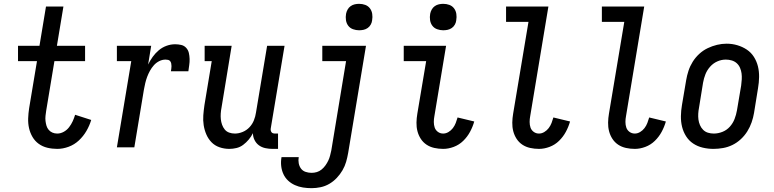

<svg xmlns="http://www.w3.org/2000/svg" viewBox="-20 -769 4040 1002"><path d="M279 8Q252 8 227 2Q202 -4 182 -18.5Q162 -33 149.5 -54.5Q137 -76 131.5 -100.5Q126 -125 127 -151.5Q128 -178 132 -204L173 -450H74V-530H186L220 -735H311L277 -530H424V-450H264L221 -191Q219 -178 217.5 -164.5Q216 -151 217.5 -138Q219 -125 222.5 -113Q226 -101 234 -91.5Q242 -82 253.5 -77Q265 -72 279 -72Q296 -72 312.5 -81Q329 -90 340.5 -105Q352 -120 359.5 -136.5Q367 -153 372 -170L456 -143Q447 -113 431 -85.5Q415 -58 391.5 -36Q368 -14 338 -3Q308 8 279 8Z M590 0 665 -450H590V-530H769L753 -432Q763 -453 777 -472.5Q791 -492 809 -507Q827 -522 849 -530Q871 -538 894 -538Q910 -538 925.5 -534.5Q941 -531 951.5 -519.5Q962 -508 965.5 -493Q969 -478 969.5 -461.5Q970 -445 967.5 -429Q965 -413 963 -397H872Q873 -404 874 -410.5Q875 -417 875 -424Q875 -431 873.5 -438Q872 -445 868 -450Q864 -455 857.5 -456.5Q851 -458 844 -458Q827 -458 811 -450Q795 -442 783 -428.5Q771 -415 762.5 -399.5Q754 -384 748 -368Q742 -352 738 -335Q734 -318 731 -301L681 0Z M1177 8Q1150 8 1125.5 -0.5Q1101 -9 1084 -26.5Q1067 -44 1057 -67Q1047 -90 1043 -115.5Q1039 -141 1041 -167.5Q1043 -194 1047 -221L1085 -450H1048V-530H1189L1136 -207Q1133 -192 1132 -176.5Q1131 -161 1132.5 -146.5Q1134 -132 1139 -118Q1144 -104 1153 -93Q1162 -82 1176 -77Q1190 -72 1206 -72Q1226 -72 1246.5 -80.5Q1267 -89 1282 -105Q1297 -121 1305 -141Q1313 -161 1316 -182L1374 -530H1465L1393 -99Q1392 -93 1393 -88Q1394 -83 1397 -79Q1400 -75 1405 -73.5Q1410 -72 1416 -72H1431V8H1402Q1383 8 1364.5 4Q1346 0 1331.5 -10.5Q1317 -21 1308.5 -38Q1300 -55 1300 -74Q1291 -56 1278 -40.5Q1265 -25 1249 -13Q1233 -1 1214 3.5Q1195 8 1177 8Z M1606 213Q1583 213 1561 209.5Q1539 206 1519 197Q1499 188 1483.5 173.5Q1468 159 1459 139.5Q1450 120 1447.5 97.5Q1445 75 1449 52Q1449 52 1449 51.5Q1449 51 1449 51H1539Q1539 51 1539 51Q1539 51 1539 51Q1536 67 1539 83Q1542 99 1551 111Q1560 123 1575 128Q1590 133 1606 133Q1620 133 1633.5 129Q1647 125 1658.5 115.5Q1670 106 1678.5 94Q1687 82 1693 69.5Q1699 57 1702.5 43.5Q1706 30 1709 16L1786 -450H1662V-530H1890L1797 29Q1793 52 1786.5 75Q1780 98 1767.5 119.5Q1755 141 1737.5 159.5Q1720 178 1698.5 190.5Q1677 203 1653 208Q1629 213 1606 213ZM1854 -611Q1838 -611 1822.5 -616.5Q1807 -622 1797.5 -634.5Q1788 -647 1785.5 -663.5Q1783 -680 1786 -697Q1788 -708 1794 -719Q1800 -730 1810 -737Q1820 -744 1831.5 -746.5Q1843 -749 1854 -749Q1871 -749 1886 -743.5Q1901 -738 1910.5 -725.5Q1920 -713 1922.5 -696.5Q1925 -680 1922 -663Q1921 -652 1915 -641Q1909 -630 1899 -623Q1889 -616 1877.5 -613.5Q1866 -611 1854 -611Z M2293 8Q2269 8 2246.5 3Q2224 -2 2206 -14Q2188 -26 2176 -44.5Q2164 -63 2158.5 -84.5Q2153 -106 2153.5 -129.5Q2154 -153 2158 -176L2204 -450H2087V-530H2308L2247 -163Q2244 -148 2244 -132.5Q2244 -117 2248.5 -103.5Q2253 -90 2265 -81Q2277 -72 2293 -72Q2307 -72 2320.5 -80Q2334 -88 2343.5 -100.5Q2353 -113 2358.5 -127.5Q2364 -142 2368 -156L2455 -135Q2447 -107 2433 -81Q2419 -55 2397.5 -34Q2376 -13 2348 -2.5Q2320 8 2293 8ZM2293 -611Q2277 -611 2261.5 -616.5Q2246 -622 2236.5 -634.5Q2227 -647 2224.5 -663.5Q2222 -680 2225 -697Q2227 -708 2233 -719Q2239 -730 2249 -737Q2259 -744 2270.5 -746.5Q2282 -749 2293 -749Q2310 -749 2325 -743.5Q2340 -738 2349.5 -725.5Q2359 -713 2361.5 -696.5Q2364 -680 2361 -663Q2360 -652 2354 -641Q2348 -630 2338 -623Q2328 -616 2316.5 -613.5Q2305 -611 2293 -611Z M2793 8Q2769 8 2746.5 3Q2724 -2 2706 -14Q2688 -26 2676 -44.5Q2664 -63 2658.5 -84.5Q2653 -106 2653.5 -129.5Q2654 -153 2658 -176L2738 -655H2621V-735H2842L2747 -163Q2744 -148 2744 -132.5Q2744 -117 2748.5 -103.5Q2753 -90 2765 -81Q2777 -72 2793 -72Q2807 -72 2820.5 -80Q2834 -88 2843.5 -100.5Q2853 -113 2858.5 -127.5Q2864 -142 2868 -156L2955 -135Q2947 -107 2933 -81Q2919 -55 2897.5 -34Q2876 -13 2848 -2.5Q2820 8 2793 8Z M3293 8Q3269 8 3246.5 3Q3224 -2 3206 -14Q3188 -26 3176 -44.5Q3164 -63 3158.5 -84.5Q3153 -106 3153.5 -129.5Q3154 -153 3158 -176L3238 -655H3121V-735H3342L3247 -163Q3244 -148 3244 -132.5Q3244 -117 3248.5 -103.5Q3253 -90 3265 -81Q3277 -72 3293 -72Q3307 -72 3320.5 -80Q3334 -88 3343.5 -100.5Q3353 -113 3358.5 -127.5Q3364 -142 3368 -156L3455 -135Q3447 -107 3433 -81Q3419 -55 3397.5 -34Q3376 -13 3348 -2.5Q3320 8 3293 8Z M3703 8Q3675 8 3647.5 1.5Q3620 -5 3597.5 -20Q3575 -35 3560.5 -58Q3546 -81 3539.5 -107.5Q3533 -134 3533.5 -163Q3534 -192 3539 -221L3561 -351Q3565 -375 3573 -399.5Q3581 -424 3595 -446.5Q3609 -469 3629 -487.5Q3649 -506 3673 -517.5Q3697 -529 3722 -535Q3747 -541 3772 -541Q3801 -541 3828 -533Q3855 -525 3877.5 -510Q3900 -495 3914.5 -472Q3929 -449 3935.5 -422.5Q3942 -396 3941.5 -367Q3941 -338 3936 -309L3915 -179Q3911 -155 3902.5 -130.5Q3894 -106 3880 -83.5Q3866 -61 3846 -42.5Q3826 -24 3802.5 -12.5Q3779 -1 3753.5 3.5Q3728 8 3703 8ZM3705 -72Q3728 -72 3750.5 -81Q3773 -90 3789 -108Q3805 -126 3813.5 -148Q3822 -170 3826 -193L3848 -323Q3850 -338 3851 -354.5Q3852 -371 3850 -386Q3848 -401 3842 -415Q3836 -429 3825 -439Q3814 -449 3799 -453.5Q3784 -458 3768 -458Q3745 -458 3723.5 -448.5Q3702 -439 3686 -421Q3670 -403 3661.5 -381.5Q3653 -360 3649 -337L3628 -207Q3625 -192 3624 -176Q3623 -160 3625 -145Q3627 -130 3633 -116Q3639 -102 3649.5 -91.5Q3660 -81 3674.5 -76.5Q3689 -72 3705 -72Z"/></svg>

Font: Iosevka Slab Medium
Style: Italic
Weight: 500
Italic angle: -9°
Monospace: yes
Designer: Belleve Invis
Foundry: Belleve Invis
Version: Version 11.1.0; ttfautohint (v1.8.3)